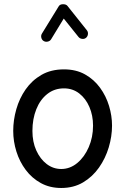

<svg xmlns="http://www.w3.org/2000/svg" viewBox="-20 -870 606 928"><path d="M289.1 -534.7Q347.7 -534.7 391.1 -510.3Q434.6 -485.8 463.6 -445.8Q492.7 -405.8 507.1 -357.9Q521.5 -310.1 521.5 -262.7Q521.5 -210.9 505.6 -157.7Q489.7 -104.5 458.5 -60.1Q427.2 -15.6 381.6 11.5Q335.9 38.6 275.9 38.6Q220.7 38.6 177.5 14.9Q134.3 -8.8 104.5 -48.6Q74.7 -88.4 59.3 -137.5Q43.9 -186.5 43.9 -237.3Q43.9 -289.6 58.8 -342Q73.7 -394.5 104 -438Q134.3 -481.4 180.4 -508.1Q226.6 -534.7 289.1 -534.7ZM289.1 -442.9Q242.7 -442.9 208.3 -415.5Q173.8 -388.2 155.3 -341.6Q136.7 -294.9 136.7 -237.3Q136.7 -184.1 155.5 -142.6Q174.3 -101.1 205.8 -77.1Q237.3 -53.2 275.9 -53.2Q318.4 -53.2 353.3 -82Q388.2 -110.8 408.9 -158.7Q429.7 -206.5 429.7 -262.7Q429.7 -312 412.1 -353Q394.5 -394 362.8 -418.5Q331.1 -442.9 289.1 -442.9ZM190.9 -671.9Q182.1 -677.2 179.7 -688Q177.2 -698.7 182.6 -707.5L263.7 -839.4Q269.5 -849.6 284.7 -849.6Q299.8 -849.6 306.2 -841.3L399.9 -723.6Q406.2 -715.8 405 -704.8Q403.8 -693.8 395.5 -687Q387.7 -680.7 376.7 -682.1Q365.7 -683.6 359.4 -691.4L288.1 -780.3L227.1 -680.2Q221.7 -671.4 210.7 -668.9Q199.7 -666.5 190.9 -671.9Z"/></svg>

Font: Mikhak-FD Medium
Style: Regular
Weight: 500
Designer: Amin Abedi
Version: Version 3.2